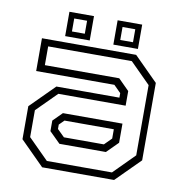

<svg xmlns="http://www.w3.org/2000/svg" viewBox="-77 -743 779 816"><g transform="rotate(10 313.0 -335.5)"><path d="M158 0 55 -103V-245.5L158 -348.5H430V-368L399.5 -398.5H62V-540H468.5L571.5 -437V-103L468.5 0ZM213 -111 166 -157.5V-203L205 -242H462V-159.5L413.5 -111ZM173 -30H454L543 -119.5V-422.5L455 -510.5H94V-429.5H415L462 -382.5V-319.5H171.5L85.5 -233.5V-117.5ZM227 -141.5H399.5L430 -172V-212H217L196 -191V-172ZM365.5 -566V-671H471.5V-566ZM157.5 -566V-671H263.5V-566ZM182.5 -590.5H238V-646.5H182.5ZM391 -590.5H446V-646.5H391Z"/></g></svg>

Font: Tourney Light
Style: Regular
Weight: 300
Version: Version 1.015